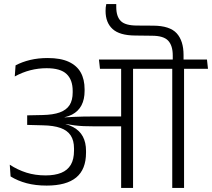

<svg xmlns="http://www.w3.org/2000/svg" viewBox="-20 -923 1042 943"><path d="M551 -888.5Q551 -889.5 551 -895.8Q551 -902 551 -903H502Q500 -894.5 499.2 -886.2Q498.5 -878 498.5 -869Q498.5 -812 533 -780.5Q567.5 -749 644 -748.5L726 -747.5Q783.5 -747.5 806 -723.2Q828.5 -699 828.5 -650.5V-619.5H881.5V-653Q881.5 -722.5 847.8 -759.5Q814 -796.5 732.5 -797L653.5 -797.5Q595.5 -797.5 573.2 -819.8Q551 -842 551 -888.5ZM750.5 -585 746 -630.5H466L471 -585ZM575 0H633.5V-601.5H575ZM28 -114 32 -56.5Q66.5 -35 110.5 -23.2Q154.5 -11.5 209 -11.5Q306 -11.5 354.2 -51.2Q402.5 -91 402.5 -173V-182Q402.5 -223 387 -252.2Q371.5 -281.5 339 -299Q306.5 -316.5 255 -322.5L254.5 -341.5Q302.5 -344 333.8 -360.2Q365 -376.5 380.2 -405.8Q395.5 -435 395.5 -476.5V-484.5Q395.5 -533 376.5 -567Q357.5 -601 317.5 -619.5Q277.5 -638 214.5 -638Q167.5 -638 128 -628.5Q88.5 -619 56.5 -602L52.5 -547.5Q90 -568 129 -578Q168 -588 209 -588Q277 -588 307 -559.5Q337 -531 337 -476.5V-469Q337 -431 321.8 -407Q306.5 -383 273.8 -371Q241 -359 187.5 -358L113.5 -356.5V-309.5L191 -307.5Q243.5 -306.5 277.2 -294.5Q311 -282.5 327.2 -257.8Q343.5 -233 343.5 -194V-183Q343.5 -140.5 327.8 -113.8Q312 -87 280.8 -74.2Q249.5 -61.5 204 -61.5Q153 -61.5 110 -75Q67 -88.5 28 -114ZM249.5 -346.5V-316.5L301.5 -307L302.5 -314Q325.5 -310 346.5 -307.2Q367.5 -304.5 390.8 -303.5Q414 -302.5 443.5 -302.5H597.5V-351H442.5Q412.5 -351 389 -350.5Q365.5 -350 343.5 -349Q321.5 -348 297 -346.5L296.5 -351.5ZM884 0V-600.5H826V0ZM1001.5 -585 996.5 -630.5H708.5L714 -585Z"/></svg>

Font: Anek Devanagari Medium Light
Style: Regular
Weight: 300
Version: Version 1.003